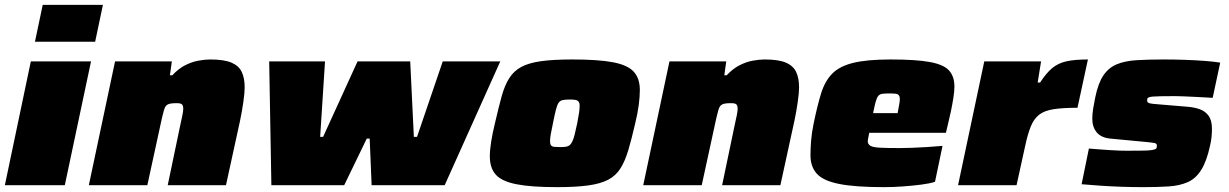

<svg xmlns="http://www.w3.org/2000/svg" viewBox="-20 -763 5063 791"><path d="M124 -591 156 -743H404L372 -591ZM0 0 107 -510H355L247 0Z M346 0 454 -510H688L680 -453H690Q715 -480 742.5 -494Q770 -508 797 -513Q824 -518 846 -518Q903 -518 933.5 -505Q964 -492 976 -466.5Q988 -441 988 -403Q988 -381 982.5 -342.5Q977 -304 969 -266L911 0H671L723 -249Q727 -266 731 -286Q735 -306 735 -314Q735 -325 732 -330Q729 -335 723 -336.5Q717 -338 707 -338Q691 -338 681 -336Q671 -334 665 -328Q659 -322 655.5 -309.5Q652 -297 647 -276L587 0Z M1098 0 1089 -510H1319L1299 -199H1311L1453 -510H1670L1685 -199H1698L1804 -510H2041L1812 0H1511L1503 -192H1491L1398 0Z M2275 8Q2168 8 2107.5 -4Q2047 -16 2022.5 -43.5Q1998 -71 1998 -119Q1998 -145 2003.5 -179.5Q2009 -214 2019 -255Q2034 -320 2046.5 -365.5Q2059 -411 2078 -441Q2097 -471 2128 -487.5Q2159 -504 2209.5 -511Q2260 -518 2338 -518Q2445 -518 2505.5 -506.5Q2566 -495 2591 -467.5Q2616 -440 2616 -392Q2616 -365 2611.5 -330.5Q2607 -296 2597 -255Q2582 -190 2568.5 -144.5Q2555 -99 2536 -69Q2517 -39 2485.5 -22.5Q2454 -6 2403 1Q2352 8 2275 8ZM2287 -157Q2302 -157 2311.5 -158.5Q2321 -160 2327 -165Q2333 -170 2338 -180.5Q2343 -191 2347.5 -209Q2352 -227 2358 -255Q2363 -281 2365.5 -298Q2368 -315 2368 -327Q2368 -339 2363.5 -344.5Q2359 -350 2350 -351.5Q2341 -353 2326 -353Q2308 -353 2297.5 -350.5Q2287 -348 2281 -339Q2275 -330 2270 -310Q2265 -290 2258 -255Q2252 -228 2249 -210Q2246 -192 2246 -181Q2246 -170 2250 -164.5Q2254 -159 2263.5 -158Q2273 -157 2287 -157Z M2630 0 2738 -510H2972L2964 -453H2974Q2999 -480 3026.5 -494Q3054 -508 3081 -513Q3108 -518 3130 -518Q3187 -518 3217.5 -505Q3248 -492 3260 -466.5Q3272 -441 3272 -403Q3272 -381 3266.5 -342.5Q3261 -304 3253 -266L3195 0H2955L3007 -249Q3011 -266 3015 -286Q3019 -306 3019 -314Q3019 -325 3016 -330Q3013 -335 3007 -336.5Q3001 -338 2991 -338Q2975 -338 2965 -336Q2955 -334 2949 -328Q2943 -322 2939.5 -309.5Q2936 -297 2931 -276L2871 0Z M3621 8Q3504 8 3438 -5Q3372 -18 3345.5 -47Q3319 -76 3319 -123Q3319 -151 3321.5 -183Q3324 -215 3332 -254Q3347 -327 3362.5 -377.5Q3378 -428 3408 -459Q3438 -490 3495 -504Q3552 -518 3649 -518Q3754 -518 3811 -507.5Q3868 -497 3890 -472.5Q3912 -448 3912 -406Q3912 -387 3907.5 -358.5Q3903 -330 3897 -302Q3891 -274 3886 -254L3877 -216H3561Q3559 -204 3557 -195Q3555 -186 3555 -179Q3556 -168 3566.5 -162Q3577 -156 3605.5 -154.5Q3634 -153 3688 -153Q3708 -153 3736 -154Q3764 -155 3796.5 -157Q3829 -159 3863 -162L3832 -14Q3811 -7 3776 -2.5Q3741 2 3701 5Q3661 8 3621 8ZM3577 -297H3678L3681 -313Q3684 -329 3685.5 -338Q3687 -347 3687 -355Q3687 -366 3682.5 -371Q3678 -376 3669 -377Q3660 -378 3644 -378Q3625 -378 3614.5 -376.5Q3604 -375 3598 -367.5Q3592 -360 3587.5 -343.5Q3583 -327 3577 -297Z M3927 0 4035 -510H4269L4255 -423H4265Q4291 -463 4315.5 -483Q4340 -503 4374 -510.5Q4408 -518 4462 -518L4419 -319Q4358 -319 4320 -313Q4282 -307 4260.5 -290Q4239 -273 4226 -240.5Q4213 -208 4202 -155L4168 0Z M4690 8Q4649 8 4603 6.5Q4557 5 4513.5 2Q4470 -1 4436 -4L4466 -151Q4488 -149 4510.5 -147.5Q4533 -146 4554 -144.5Q4575 -143 4593 -142.5Q4611 -142 4624 -142Q4666 -142 4690.5 -142.5Q4715 -143 4726.5 -145Q4738 -147 4742 -150Q4745 -152 4745.5 -156Q4746 -160 4746 -164Q4746 -172 4735.5 -174Q4725 -176 4692 -179L4554 -192Q4516 -196 4498 -218Q4480 -240 4480 -274Q4480 -293 4483.5 -315Q4487 -337 4492 -361Q4504 -420 4525.5 -452Q4547 -484 4580.5 -498Q4614 -512 4662 -515Q4710 -518 4774 -518Q4817 -518 4861.5 -516.5Q4906 -515 4944.5 -512Q4983 -509 5007 -505L4976 -360Q4943 -362 4912 -363.5Q4881 -365 4857.5 -366Q4834 -367 4823 -367Q4785 -367 4762 -366.5Q4739 -366 4727.5 -365Q4716 -364 4711 -361Q4707 -359 4706.5 -355.5Q4706 -352 4706 -347Q4706 -341 4715 -338Q4724 -335 4755 -333L4875 -323Q4899 -321 4921.5 -313.5Q4944 -306 4958.5 -287Q4973 -268 4973 -232Q4973 -218 4971.5 -200.5Q4970 -183 4965 -162Q4951 -98 4928.5 -62.5Q4906 -27 4873 -12.5Q4840 2 4795 5Q4750 8 4690 8Z"/></svg>

Font: Saira Expanded Black
Style: Italic
Weight: 900
Width: 7
Italic angle: -12°
Designer: Hector Gatti with collaboration of the Omnibus-Type team
Foundry: Omnibus-Type
Version: Version 1.101